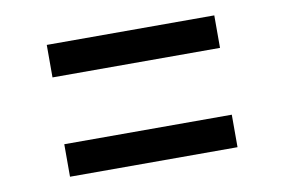

<svg xmlns="http://www.w3.org/2000/svg" viewBox="-50 -581 768 519"><g transform="rotate(-10 334.5 -321.0)"><path d="M564.2 -502.3V-413.1H104.4V-502.3ZM564.2 -229.7V-140.5H104.4V-229.7Z"/></g></svg>

Font: Merriweather Light
Style: Regular
Weight: 300
Designer: Eben Sorkin
Foundry: Eben Sorkin
Version: Version 2.100